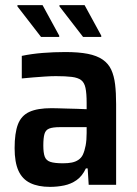

<svg xmlns="http://www.w3.org/2000/svg" viewBox="-20 -721 535 749"><path d="M175 8Q129 8 98 -7Q67 -22 52 -55Q37 -88 37 -143Q37 -202 50 -236Q63 -270 94.5 -284.5Q126 -299 181 -299Q192 -299 207 -298.5Q222 -298 241 -297.5Q260 -297 279.5 -296.5Q299 -296 318 -295V-320Q318 -357 313.5 -378Q309 -399 296.5 -408.5Q284 -418 260 -421Q236 -424 198 -424Q180 -424 156.5 -422.5Q133 -421 109 -419Q85 -417 65 -415V-503Q103 -511 146.5 -514.5Q190 -518 235 -518Q287 -518 322.5 -511Q358 -504 380.5 -488.5Q403 -473 414 -449Q425 -425 429 -392Q433 -359 433 -315V0H326L322 -64H315Q301 -34 279 -18.5Q257 -3 230 2.5Q203 8 175 8ZM226 -84Q246 -84 260.5 -87Q275 -90 286 -97.5Q297 -105 303 -117Q310 -132 314 -153Q318 -174 318 -202V-225H214Q186 -225 172 -219.5Q158 -214 153.5 -198.5Q149 -183 149 -153Q149 -125 154.5 -110Q160 -95 176.5 -89.5Q193 -84 226 -84ZM375 -577H304L212 -696V-701H310L375 -582ZM211 -577H140L48 -696V-701H146L211 -582Z"/></svg>

Font: Saira SemiCondensed SemiBold
Style: Regular
Weight: 600
Width: 4
Designer: Hector Gatti with collaboration of the Omnibus-Type team
Foundry: Omnibus-Type
Version: Version 1.101